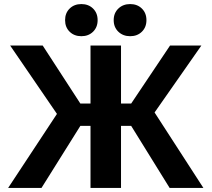

<svg xmlns="http://www.w3.org/2000/svg" viewBox="-20 -924 1040 944"><path d="M20 0 260 -364 30 -700H190L375 -415H425V-700H575V-415H625L816 -700H970L740 -371L980 0H814L625 -305H575V0H425V-305H375L184 0ZM380 -746Q345 -746 322.5 -768Q300 -790 300 -825Q300 -860 322.5 -882Q345 -904 380 -904Q415 -904 437.5 -882Q460 -860 460 -825Q460 -790 437.5 -768Q415 -746 380 -746ZM620 -746Q585 -746 562 -768Q539 -790 539 -825Q539 -860 562 -882Q585 -904 620 -904Q655 -904 677.5 -882Q700 -860 700 -825Q700 -790 677.5 -768Q655 -746 620 -746Z"/></svg>

Font: Golos Text SemiBold
Style: Regular
Weight: 600
Designer: A.Korolkova, Vitaly Kuzmin
Foundry: ParaType Ltd
Version: Version 2.004